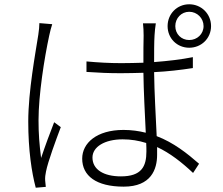

<svg xmlns="http://www.w3.org/2000/svg" viewBox="-20 -846 1040 897"><path d="M164 -738C164 -723 162 -705 159 -684C146 -600 112 -420 112 -278C112 -145 128 -40 147 31L194 27C193 19 192 6 191 -3C190 -16 192 -32 195 -45C204 -91 241 -191 264 -252L233 -275C216 -232 189 -159 172 -108C164 -172 160 -220 160 -284C160 -402 187 -574 210 -680C214 -698 219 -719 224 -733ZM664 -138C664 -68 641 -22 545 -22C464 -22 412 -54 412 -110C412 -160 469 -195 553 -195C592 -195 628 -189 663 -178C664 -162 664 -149 664 -138ZM881 -579C826 -568 765 -561 700 -556C700 -601 700 -649 702 -681C703 -700 705 -717 708 -737H648C650 -721 651 -698 651 -680C650 -647 650 -605 650 -553C616 -552 581 -551 547 -551C490 -551 439 -554 384 -559V-510C441 -506 489 -504 544 -504C579 -504 615 -505 650 -506C651 -421 657 -310 661 -226C629 -234 594 -239 557 -239C431 -239 364 -177 364 -105C364 -25 429 26 558 26C686 26 714 -55 714 -123C714 -134 714 -146 714 -159C774 -131 829 -88 882 -38L910 -81C855 -129 791 -180 712 -210C708 -302 701 -413 700 -509C762 -512 823 -519 881 -528ZM864 -659C827 -659 799 -687 799 -724C799 -761 827 -791 864 -791C901 -791 931 -761 931 -724C931 -687 901 -659 864 -659ZM864 -826C807 -826 763 -781 763 -724C763 -667 807 -623 864 -623C921 -623 966 -667 966 -724C966 -781 921 -826 864 -826Z"/></svg>

Font: Noto Sans Japanese Light
Style: Regular
Weight: 300
Designer: Ryoko NISHIZUKA (kana & ideographs); Paul D. Hunt (Latin, Greek & Cyrillic); Wenlong ZHANG (bopomofo); Sandoll Communica
Foundry: Adobe Systems Incorporated
Version: Version 1.000;PS 1;hotconv 1.0.78;makeotf.lib2.5.61930